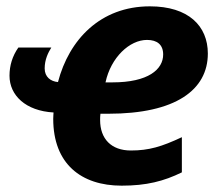

<svg xmlns="http://www.w3.org/2000/svg" viewBox="-20 -576 701 606"><path d="M364 10C442 10 497 -4 554 -32V-143C490 -113 450 -101 393 -101C331 -101 296 -138 296 -197C296 -204 296 -209 297 -217H322C534 -217 636 -292 636 -407C636 -494 575 -556 453 -556C297 -556 198 -451 163 -317C140 -319 121 -333 121 -360C121 -388 132 -410 142 -426H38C19 -399 10 -369 10 -337C10 -275 61 -226 149 -221C149 -220 148 -208 148 -201C148 -59 236 10 364 10ZM335 -316H313C330 -395 389 -450 444 -450C476 -450 495 -435 495 -404C495 -357 448 -316 335 -316Z"/></svg>

Font: Noto Sans
Style: Bold Italic
Weight: 700
Italic angle: -12°
Designer: Monotype Design Team
Foundry: Monotype Imaging Inc.
Version: Version 2.013